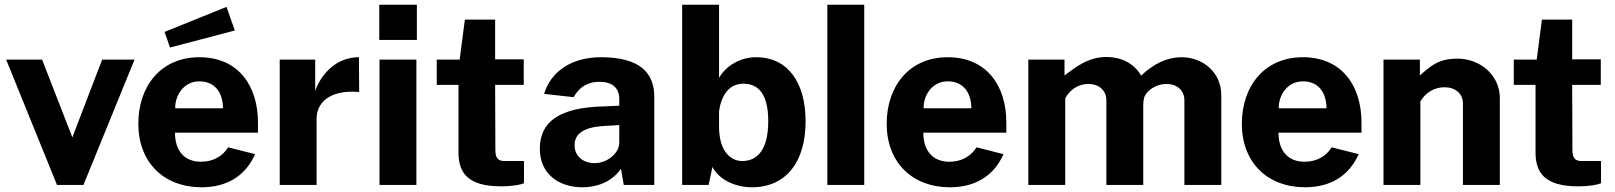

<svg xmlns="http://www.w3.org/2000/svg" viewBox="-20 -782 6828 812"><path d="M412 -530 286 -201 158 -530H6L221 0H333L549 -530Z M1071 -221V-263C1071 -422 986 -540 823 -540C660 -540 565 -417 565 -259C565 -94 674 10 832 10C940 10 1018 -38 1059 -130L945 -159C920 -119 879 -98 830 -98C762 -98 720 -142 720 -221ZM721 -324C720 -380 758 -438 823 -438C893 -438 923 -385 923 -324ZM676 -647 699 -581 973 -653 938 -753Z M1319 0V-281C1319 -341 1366 -404 1499 -393L1498 -540C1408 -540 1342 -477 1313 -398V-530H1163V0Z M1585 -530V0H1741V-530ZM1584 -762V-613H1743V-762Z M2195 -531H2074V-699H1946L1924 -530H1827V-423H1919V-138C1919 -53 1956 6 2099 6C2149 6 2182 -1 2196 -7V-101H2114C2091 -101 2075 -109 2075 -147L2074 -423H2195Z M2443 10C2516 10 2574 -21 2606 -68L2618 0H2747V-373C2747 -473 2687 -540 2522 -540C2397 -540 2310 -480 2281 -385L2406 -371C2434 -421 2474 -436 2515 -436C2569 -436 2599 -411 2599 -363V-335L2535 -332C2347 -328 2263 -268 2263 -153C2263 -48 2341 10 2443 10ZM2495 -92C2448 -92 2410 -120 2410 -168C2410 -232 2477 -247 2547 -250L2599 -253V-177C2598 -133 2547 -92 2495 -92Z M3160 10C3305 10 3387 -98 3387 -269C3387 -430 3314 -540 3178 -540C3109 -540 3050 -503 3021 -453V-762H2865V0H2977L2993 -76C3017 -28 3082 10 3160 10ZM3119 -101C3064 -101 3021 -151 3021 -245V-311C3032 -390 3071 -428 3124 -428C3186 -428 3229 -386 3229 -270C3229 -147 3182 -101 3119 -101Z M3635 0V-762H3479V0Z M4236 -221V-263C4236 -422 4151 -540 3988 -540C3825 -540 3730 -417 3730 -259C3730 -94 3839 10 3997 10C4105 10 4183 -38 4224 -130L4110 -159C4085 -119 4044 -98 3995 -98C3927 -98 3885 -142 3885 -221ZM3886 -324C3885 -380 3923 -438 3988 -438C4058 -438 4088 -385 4088 -324Z M4485 0V-366C4506 -405 4542 -427 4583 -427C4626 -427 4659 -401 4659 -358V0H4815V-339C4815 -349 4816 -357 4819 -370C4830 -401 4871 -427 4913 -427C4956 -427 4989 -401 4989 -358V0H5145V-379C5145 -479 5064 -540 4977 -540C4918 -540 4860 -514 4806 -462C4775 -517 4718 -541 4660 -541C4580 -541 4527 -496 4482 -463V-530H4329V0Z M5738 -221V-263C5738 -422 5653 -540 5490 -540C5327 -540 5232 -417 5232 -259C5232 -94 5341 10 5499 10C5607 10 5685 -38 5726 -130L5612 -159C5587 -119 5546 -98 5497 -98C5429 -98 5387 -142 5387 -221ZM5388 -324C5387 -380 5425 -438 5490 -438C5560 -438 5590 -385 5590 -324Z M5987 0V-353C6009 -391 6047 -413 6089 -413C6134 -413 6167 -387 6167 -344V0H6323V-368C6323 -463 6241 -534 6144 -534C6063 -534 6031 -503 5985 -463V-530H5831V0Z M6750 -531H6629V-699H6501L6479 -530H6382V-423H6474V-138C6474 -53 6511 6 6654 6C6704 6 6737 -1 6751 -7V-101H6669C6646 -101 6630 -109 6630 -147L6629 -423H6750Z"/></svg>

Font: Cheyenne Sans
Style: Bold
Weight: 700
Designer: The Public Sans project authors (U.S. Web Design System), Libre Franklin designed by Pablo Impallari and Rodrigo Fuenzal
Foundry: The Cheyenne Sans Project Authors
Version: Version 2.007